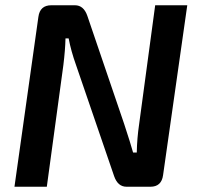

<svg xmlns="http://www.w3.org/2000/svg" viewBox="-20 -710 752 730"><path d="M692 -690 600 -44Q594 0 552 0H461Q428 0 414 -40L269 -463Q250 -516 241 -564H229Q228 -520 221 -463L158 0H35L126 -646Q132 -690 175 -690H265Q298 -690 312 -650L452 -239Q477 -163 486 -130H500Q501 -184 509 -238L570 -690Z"/></svg>

Font: Exo 2.0 Semi Bold
Style: Italic
Weight: 600
Italic angle: -8°
Designer: Natanael Gama
Version: Version 1.001;PS 001.001;hotconv 1.0.70;makeotf.lib2.5.58329